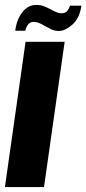

<svg xmlns="http://www.w3.org/2000/svg" viewBox="-30 -761 351 781"><path d="M-10 0 74 -591H233L149 0ZM209 -635Q192 -635 178 -642Q164 -649 151 -656Q140 -663 129 -667.5Q118 -672 106 -672Q93 -672 84.5 -661.5Q76 -651 73 -636H32Q38 -683 61.5 -712Q85 -741 117 -741Q135 -741 149 -735.5Q163 -730 176 -723Q187 -717 198 -712Q209 -707 220 -707Q236 -707 243.5 -716.5Q251 -726 255 -738H301Q294 -687 264.5 -661Q235 -635 209 -635Z"/></svg>

Font: Alumni Sans Black
Style: Italic
Weight: 900
Italic angle: -8°
Version: Version 1.016